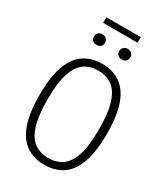

<svg xmlns="http://www.w3.org/2000/svg" viewBox="-246 -1132 1090 1249"><g transform="rotate(30 299.0 -507.0)"><path d="M299 9Q222 9 165.2 -28Q108.5 -65 77.2 -148.2Q46 -231.5 46 -370Q46 -508.5 77.2 -591.8Q108.5 -675 165.2 -712Q222 -749 299 -749Q376 -749 433 -712Q490 -675 521.2 -591.8Q552.5 -508.5 552.5 -370Q552.5 -231.5 521.2 -148.2Q490 -65 433 -28Q376 9 299 9ZM299 -42Q358 -42 401.5 -71.2Q445 -100.5 469 -171.5Q493 -242.5 493 -367.5Q493 -495 469 -567Q445 -639 401.5 -668.5Q358 -698 299 -698Q240.5 -698 197 -668.8Q153.5 -639.5 129.5 -568.5Q105.5 -497.5 105.5 -372.5Q105.5 -245 129.5 -173Q153.5 -101 197 -71.5Q240.5 -42 299 -42ZM394 -836.5Q375.5 -836.5 364 -847Q352.5 -857.5 352.5 -876Q352.5 -894 364 -905Q375.5 -916 394 -916Q412.5 -916 424 -905Q435.5 -894 435.5 -876Q435.5 -857.5 424 -847Q412.5 -836.5 394 -836.5ZM204 -836.5Q185.5 -836.5 174 -847Q162.5 -857.5 162.5 -876Q162.5 -894 174 -905Q185.5 -916 204 -916Q222.5 -916 234 -905Q245.5 -894 245.5 -876Q245.5 -857.5 234 -847Q222.5 -836.5 204 -836.5ZM169.5 -982.5V-1024.5H428.5V-982.5Z"/></g></svg>

Font: Encode Sans Condensed Condensed Light
Style: Regular
Weight: 300
Width: 3
Designer: Multiple Designers
Foundry: Impallari Type
Version: Version 3.000; ttfautohint (v1.8.3) -l 8 -r 50 -G 200 -x 14 